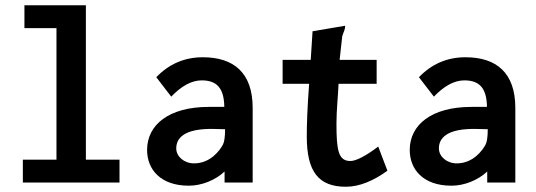

<svg xmlns="http://www.w3.org/2000/svg" viewBox="-20 -695 2040 731"><path d="M73 -588H195V-87H67V0H435V-87H307V-675H73Z M632 -327C671 -368 710 -389 748 -389C806 -389 833 -359 834 -288H775C623 -288 540 -220 540 -124C540 -51 590 12 699 12C748 12 800 -9 835 -42V0H942V-284C942 -418 870 -477 752 -477C682 -477 623 -451 575 -401ZM837 -203C837 -174 834 -155 829 -145C817 -122 781 -73 719 -73C681 -73 651 -99 651 -130C651 -167 678 -207 796 -204L837 -203Z M1163 -467H1056V-376H1157C1150 -285 1148 -219 1148 -175C1148 -41 1193 16 1297 16C1348 16 1401 -6 1455 -45L1420 -137C1374 -102 1336 -82 1314 -82C1268 -82 1261 -123 1261 -225C1261 -275 1267 -328 1269 -376H1414V-467H1273L1283 -557C1287 -572 1294 -580 1294 -597L1170 -576Z M1632 -327C1671 -368 1710 -389 1748 -389C1806 -389 1833 -359 1834 -288H1775C1623 -288 1540 -220 1540 -124C1540 -51 1590 12 1699 12C1748 12 1800 -9 1835 -42V0H1942V-284C1942 -418 1870 -477 1752 -477C1682 -477 1623 -451 1575 -401ZM1837 -203C1837 -174 1834 -155 1829 -145C1817 -122 1781 -73 1719 -73C1681 -73 1651 -99 1651 -130C1651 -167 1678 -207 1796 -204L1837 -203Z"/></svg>

Font: Inconsolata
Style: Bold
Weight: 700
Monospace: yes
Designer: Raph Levien, Kirill Tkachev(cyreal.org)
Foundry: Raph Levien, Kirill Tkachev(cyreal.org)
Version: Version 1.014